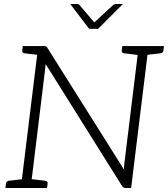

<svg xmlns="http://www.w3.org/2000/svg" viewBox="-20 -939 839 959"><path d="M84 0 171 -709H199Q207 -709 211 -706.5Q215 -704 218 -698L600 -91Q599 -97 599.5 -105.5Q600 -114 601 -121L673 -709H722L635 0H608Q602 0 597.5 -2.5Q593 -5 589 -11L208 -619Q207 -612 206.5 -605Q206 -598 205 -590L133 0ZM7 0 10 -23Q11 -29 14.5 -32Q18 -35 23 -36L100 -45L101 0ZM121 0 132 -45 207 -36Q213 -35 215.5 -32Q218 -29 218 -23L215 0ZM188 -709 176 -664 101 -673Q96 -674 93.5 -677Q91 -680 91 -686L94 -709ZM685 -709 673 -664 598 -673Q593 -674 590.5 -677Q588 -680 588 -686L591 -709ZM799 -709 796 -686Q795 -680 791.5 -677Q788 -674 783 -673L705 -664V-709ZM594 -919 470 -795H425L331 -919H365Q373 -919 378 -913L451 -827L544 -913Q546 -915 550 -917Q554 -919 559 -919Z"/></svg>

Font: Aleo Light
Style: Italic
Weight: 300
Italic angle: -7°
Designer: Alessio Laiso
Foundry: Alessio Laiso
Version: Version 2.001;gftools[0.9.29]